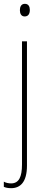

<svg xmlns="http://www.w3.org/2000/svg" viewBox="-36 -743 242 1004"><path d="M68 -690C68 -672 75 -657 93 -657C112 -657 120 -671 120 -691C120 -707 114 -723 94 -723C74 -723 68 -706 68 -690ZM22 241C69 241 105 211 105 123V-527H79V117C79 182 63 216 22 216C9 216 -6 213 -16 207V234C-7 238 5 241 22 241Z"/></svg>

Font: Noto Sans Khmer UI Condensed Thin
Style: Regular
Weight: 100
Width: 3
Designer: Danh Hong and the Monotype Design Team
Foundry: Monotype Imaging Inc.
Version: Version 2.002